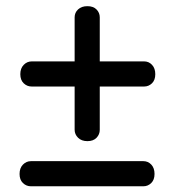

<svg xmlns="http://www.w3.org/2000/svg" viewBox="-20 -668 580 638"><path d="M47.5 -421.5Q47.5 -441 58.8 -452.5Q70 -464 85.5 -464H459Q474.5 -464 485.2 -452.5Q496 -441 496 -421.5Q496 -402 485 -391.2Q474 -380.5 459 -380.5H85Q70 -380.5 58.8 -391.2Q47.5 -402 47.5 -421.5ZM270.5 -199Q251 -199 239.5 -210.2Q228 -221.5 228 -237V-610.5Q228 -626 239.5 -636.8Q251 -647.5 270.5 -647.5Q290 -647.5 300.8 -636.5Q311.5 -625.5 311.5 -610.5V-236.5Q311.5 -221.5 300.8 -210.2Q290 -199 270.5 -199ZM45 -90Q45 -109.5 56.2 -121Q67.5 -132.5 83 -132.5H456.5Q472 -132.5 482.8 -121Q493.5 -109.5 493.5 -90Q493.5 -70.5 482.5 -59.8Q471.5 -49 456.5 -49H82.5Q67.5 -49 56.2 -59.8Q45 -70.5 45 -90Z"/></svg>

Font: Fraunces 72pt S050 Black
Style: Regular
Weight: 900
Version: Version 1.000; ttfautohint (v1.8.3)